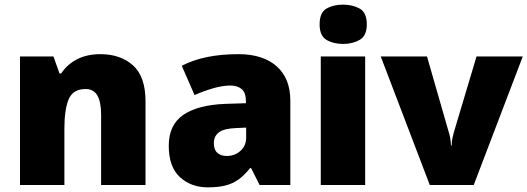

<svg xmlns="http://www.w3.org/2000/svg" viewBox="-20 -796 2269 826"><path d="M412 -563Q498 -563 552 -515Q606 -467 606 -360V0H415V-302Q415 -357 399 -385Q383 -413 348 -413Q294 -413 275.5 -369Q257 -325 257 -242V0H66V-553H210L236 -480H243Q269 -519 311.5 -541Q354 -563 412 -563Z M1006 -563Q1111 -563 1170 -511Q1229 -459 1229 -363V0H1097L1060 -73H1056Q1033 -44 1008.5 -25.5Q984 -7 952 1.5Q920 10 874 10Q802 10 754 -34Q706 -78 706 -169Q706 -258 767.5 -301Q829 -344 946 -349L1038 -352V-360Q1038 -397 1020 -412.5Q1002 -428 971 -428Q938 -428 898 -416.5Q858 -405 817 -387L762 -513Q810 -538 870.5 -550.5Q931 -563 1006 -563ZM995 -245Q943 -243 921.5 -226.5Q900 -210 900 -180Q900 -152 915 -138.5Q930 -125 955 -125Q990 -125 1014.5 -147Q1039 -169 1039 -204V-247Z M1456 -776Q1497 -776 1527.5 -759Q1558 -742 1558 -691Q1558 -642 1527.5 -624.5Q1497 -607 1456 -607Q1414 -607 1384.5 -624.5Q1355 -642 1355 -691Q1355 -742 1384.5 -759Q1414 -776 1456 -776ZM1551 -553V0H1360V-553Z M1829 0 1618 -553H1817L1911 -226Q1913 -222 1916.5 -204Q1920 -186 1920 -170H1923Q1923 -187 1926.5 -202Q1930 -217 1932 -225L2030 -553H2229L2018 0Z"/></svg>

Font: Noto Sans Syriac Eastern Black
Style: Regular
Weight: 900
Designer: Patrick Giasson and the Monotype Design Team
Foundry: Monotype Imaging Inc.
Version: Version 3.001; ttfautohint (v1.8.4.7-5d5b)